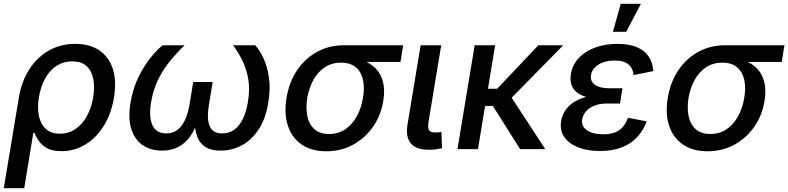

<svg xmlns="http://www.w3.org/2000/svg" viewBox="-28 -779 4118 1003"><path d="M-8.3 204.1 70.3 -268.1Q84.5 -353.5 125 -416.7Q165.5 -480 227.1 -514.9Q288.6 -549.8 365.2 -549.8Q439.9 -549.8 490 -516.4Q540 -482.9 560.8 -420.9Q581.5 -358.9 567.9 -272.5Q554.2 -186 514.6 -122.3Q475.1 -58.6 417.7 -23.9Q360.4 10.7 293.9 10.7Q246.1 10.7 217.8 -5.1Q189.5 -21 174.6 -43.2Q159.7 -65.4 151.9 -84.5H146L98.6 204.1ZM285.2 -80.6Q331.5 -80.6 367.2 -105.5Q402.8 -130.4 426.5 -173.6Q450.2 -216.8 459 -271.5Q467.8 -326.2 459 -368.4Q450.2 -410.6 423.1 -434.6Q396 -458.5 349.1 -458.5Q303.7 -458.5 267.8 -435.3Q231.9 -412.1 208.5 -370.4Q185.1 -328.6 175.3 -272Q166 -215.3 175.5 -171.9Q185.1 -128.4 212.6 -104.5Q240.2 -80.6 285.2 -80.6Z M818.8 7.8Q760.3 7.8 718.3 -20.3Q676.3 -48.3 658.2 -104Q640.1 -159.7 653.8 -242.7Q666 -315.4 694.6 -374.5Q723.1 -433.6 757.6 -476.3Q792 -519 821.8 -542.5H936.5Q898.9 -506.8 862.8 -463.6Q826.7 -420.4 799.6 -366.2Q772.5 -312 761.2 -244.6Q748.5 -166 768.8 -124Q789.1 -82 840.3 -82Q889.2 -82 919.4 -120.8Q949.7 -159.7 961.9 -232.4L981.4 -350.6H1083L1063.5 -232.4Q1051.3 -159.7 1066.9 -120.8Q1082.5 -82 1132.3 -82Q1185.5 -82 1219.7 -124.5Q1253.9 -167 1266.6 -244.1Q1278.3 -311.5 1269 -365.5Q1259.8 -419.4 1238 -463.1Q1216.3 -506.8 1189.9 -542.5H1305.2Q1328.1 -518.6 1348.1 -475.3Q1368.2 -432.1 1377 -373.3Q1385.7 -314.5 1373.5 -242.7Q1360.4 -159.7 1324 -104Q1287.6 -48.3 1236.1 -20.3Q1184.6 7.8 1124.5 7.8Q1072.8 7.8 1043 -12.5Q1013.2 -32.7 1001 -68.6Q988.8 -104.5 988.8 -151.4H1006.3Q991.2 -103.5 966.3 -67.6Q941.4 -31.7 904.8 -12Q868.2 7.8 818.8 7.8Z M1676.3 11.2Q1599.6 11.2 1548.3 -23.7Q1497.1 -58.6 1476.1 -121.3Q1455.1 -184.1 1468.8 -267.6Q1482.4 -350.6 1524.2 -412.4Q1565.9 -474.1 1628.7 -508.3Q1691.4 -542.5 1768.1 -542.5H2078.1L2064 -455.6H1830.1L1753.4 -451.7Q1704.6 -451.7 1668.2 -427.2Q1631.8 -402.8 1609.1 -361.3Q1586.4 -319.8 1577.1 -267.6Q1568.8 -216.3 1577.4 -173.3Q1585.9 -130.4 1614 -104.7Q1642.1 -79.1 1690.9 -79.1Q1740.2 -79.1 1776.9 -104.5Q1813.5 -129.9 1836.7 -172.9Q1859.9 -215.8 1868.2 -267.6Q1877.4 -320.8 1868.2 -362.3Q1858.9 -403.8 1830.6 -427.7Q1802.2 -451.7 1753.4 -451.7L1758.3 -480.5Q1814 -480.5 1858.4 -466.6Q1902.8 -452.6 1931.9 -424.1Q1960.9 -395.5 1972.4 -352.5Q1983.9 -309.6 1974.1 -251Q1961.9 -175.8 1920.4 -116.5Q1878.9 -57.1 1816.2 -22.9Q1753.4 11.2 1676.3 11.2Z M2215.8 3.4Q2146 3.4 2118.2 -29.8Q2090.3 -63 2100.6 -127.4L2169.4 -542.5H2276.9L2211.4 -147.5Q2205.6 -114.7 2212.4 -100.8Q2219.2 -86.9 2245.6 -86.9Q2257.8 -86.9 2265.1 -87.6Q2272.5 -88.4 2277.8 -90.3L2281.2 -4.9Q2270.5 -2.4 2253.2 0.5Q2235.8 3.4 2215.8 3.4Z M2558.6 -542.5 2468.8 0H2361.8L2451.7 -542.5ZM2914.1 -542.5 2603 -225.6H2472.2L2486.3 -315.4H2569.3L2784.2 -542.5ZM2689 0 2544.4 -229 2624 -300.8 2820.3 0Z M3106 9.8Q3040.5 9.8 2991.9 -9.5Q2943.4 -28.8 2919.4 -64Q2895.5 -99.1 2903.3 -147.5Q2907.7 -172.9 2922.1 -197.3Q2936.5 -221.7 2963.6 -241.2Q2990.7 -260.7 3033 -272.5Q3075.2 -284.2 3134.8 -284.2H3218.3L3210.9 -238.3H3143.1Q3106.9 -238.3 3079.1 -227.8Q3051.3 -217.3 3034.4 -198.7Q3017.6 -180.2 3013.7 -156.7Q3007.3 -121.1 3036.9 -99.4Q3066.4 -77.6 3123 -77.6Q3160.6 -77.6 3185.3 -87.4Q3210 -97.2 3226.1 -116.5Q3242.2 -135.7 3252.9 -163.6L3350.6 -145Q3332.5 -96.7 3299.6 -61.8Q3266.6 -26.9 3218.3 -8.5Q3169.9 9.8 3106 9.8ZM3131.8 -261.2Q3074.7 -261.2 3038.1 -271.5Q3001.5 -281.7 2981.4 -300Q2961.4 -318.4 2955.6 -341.8Q2949.7 -365.2 2954.1 -391.6Q2962.9 -441.9 2996.8 -477.3Q3030.8 -512.7 3082.8 -531.2Q3134.8 -549.8 3197.8 -549.8Q3258.8 -549.8 3299.1 -532.7Q3339.4 -515.6 3360.6 -483.9Q3381.8 -452.1 3384.8 -407.7L3281.7 -386.7Q3278.8 -422.4 3255.1 -442.6Q3231.4 -462.9 3183.1 -462.9Q3132.3 -462.9 3098.1 -441.4Q3064 -419.9 3059.1 -385.3Q3054.7 -354.5 3079.6 -336.2Q3104.5 -317.9 3156.7 -317.9H3223.6L3214.4 -261.2ZM3173.8 -612.8 3214.8 -759.3H3320.3L3243.2 -612.8Z M3668 11.2Q3591.3 11.2 3540 -23.7Q3488.8 -58.6 3467.8 -121.3Q3446.8 -184.1 3460.4 -267.6Q3474.1 -350.6 3515.9 -412.4Q3557.6 -474.1 3620.4 -508.3Q3683.1 -542.5 3759.8 -542.5H4069.8L4055.7 -455.6H3821.8L3745.1 -451.7Q3696.3 -451.7 3659.9 -427.2Q3623.5 -402.8 3600.8 -361.3Q3578.1 -319.8 3568.8 -267.6Q3560.5 -216.3 3569.1 -173.3Q3577.6 -130.4 3605.7 -104.7Q3633.8 -79.1 3682.6 -79.1Q3731.9 -79.1 3768.6 -104.5Q3805.2 -129.9 3828.4 -172.9Q3851.6 -215.8 3859.9 -267.6Q3869.1 -320.8 3859.9 -362.3Q3850.6 -403.8 3822.3 -427.7Q3793.9 -451.7 3745.1 -451.7L3750 -480.5Q3805.7 -480.5 3850.1 -466.6Q3894.5 -452.6 3923.6 -424.1Q3952.6 -395.5 3964.1 -352.5Q3975.6 -309.6 3965.8 -251Q3953.6 -175.8 3912.1 -116.5Q3870.6 -57.1 3807.9 -22.9Q3745.1 11.2 3668 11.2Z"/></svg>

Font: Inter 16pt Medium
Style: Italic
Weight: 500
Italic angle: -9.3988°
Version: Version 4.001;git-66647c0bb